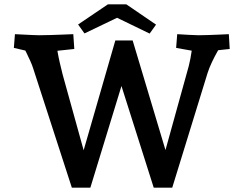

<svg xmlns="http://www.w3.org/2000/svg" viewBox="-20 -868 1127 888"><path d="M312.3 0 134 -550Q128.2 -568.5 120.3 -585.6Q112.5 -602.7 102.8 -622.9Q93.1 -643 79.5 -669.6L145.2 -622.9L44.1 -646.5L49.1 -710Q66.8 -709 88.4 -708Q110 -707 130 -706Q150 -705 161.3 -705Q184.6 -705 213.3 -706Q241.9 -707 269.9 -708Q297.8 -709 319 -710L323.6 -641.5L197.9 -628.1L241 -666.3Q242.4 -651.3 246.5 -627.2Q250.6 -603.2 257 -575.9Q263.3 -548.5 269.7 -523.5L379.3 -128.2H353.9L513.4 -680.9H593.5L759 -128.2H732.6L853 -562.5Q856.7 -577.1 860.8 -597.9Q864.9 -618.7 867.5 -638.4Q870.1 -658.1 869.5 -668.3L913.9 -625.2L794.6 -646.5L799.6 -710Q825.1 -708.6 853.5 -706.8Q881.9 -705 898.5 -705Q919.4 -705 945.2 -706Q971.1 -707 995.7 -708Q1020.4 -709 1038.4 -710L1042.4 -641.5L939.9 -630.5L1009.4 -668.6Q1000.1 -655.3 986.5 -631.3Q972.9 -607.3 960.1 -580.4Q947.4 -553.5 940 -530.2L776.6 0H691L527.5 -515.1H555.5L397.9 0ZM672.1 -712.7 476.4 -807.6 510 -847.9H564.3L701.7 -754.1ZM370.8 -713.4 341.2 -754.7 479 -847.9H533.3L566.9 -807.6Z"/></svg>

Font: Andada Pro
Style: Regular
Weight: 400
Designer: Carolina Giovagnoli
Foundry: Huerta Tipografica
Version: Version 3.003